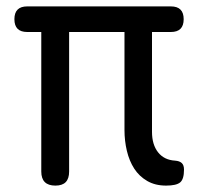

<svg xmlns="http://www.w3.org/2000/svg" viewBox="-20 -570 640 600"><path d="M499 10Q465 10 440 -4.5Q415 -19 399.5 -43Q384 -67 376.5 -98.5Q369 -130 369 -164V-470H196V-34Q196 -12 185.5 -1Q175 10 153 10Q131 10 120 -1Q109 -12 109 -34V-470H65Q45 -470 35 -480Q25 -490 25 -510Q25 -530 35 -540Q45 -550 65 -550H514Q534 -550 544 -540Q554 -530 554 -510Q554 -490 544 -480Q534 -470 514 -470H455V-158Q455 -118 474 -94Q493 -70 527 -68Q541 -67 548 -60.5Q555 -54 555 -40Q555 -10 543 0Q531 10 499 10Z"/></svg>

Font: Maple Mono NF
Style: Regular
Weight: 400
Monospace: yes
Designer: subframe7536
Version: Version 7.000